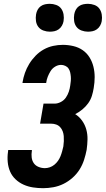

<svg xmlns="http://www.w3.org/2000/svg" viewBox="-20 -978 554 1006"><path d="M206 8Q179 8 153 4Q127 0 103.5 -10.5Q80 -21 61.5 -38.5Q43 -56 33 -79Q23 -102 20.5 -129Q18 -156 22 -183L23 -192H147V-188Q144 -170 146 -153Q148 -136 157 -123Q166 -110 182 -103.5Q198 -97 215 -97Q228 -97 241 -101.5Q254 -106 265 -115Q276 -124 284 -135.5Q292 -147 297 -159.5Q302 -172 305.5 -185Q309 -198 312 -211Q314 -225 314.5 -238.5Q315 -252 314 -265Q313 -278 308.5 -290Q304 -302 295.5 -311.5Q287 -321 274.5 -325.5Q262 -330 248 -330H190L208 -435H266Q282 -435 298.5 -443.5Q315 -452 325 -466.5Q335 -481 340.5 -497.5Q346 -514 348 -530Q350 -542 351 -554Q352 -566 351 -577.5Q350 -589 347.5 -599.5Q345 -610 339 -619Q333 -628 322 -633Q311 -638 300 -638Q284 -638 269 -629Q254 -620 245 -605.5Q236 -591 230 -575.5Q224 -560 222 -544V-543H98V-546Q102 -571 110.5 -595.5Q119 -620 133 -643Q147 -666 166.5 -686Q186 -706 209.5 -719Q233 -732 258.5 -737.5Q284 -743 309 -743Q337 -743 364.5 -736.5Q392 -730 413.5 -715Q435 -700 449 -677.5Q463 -655 469.5 -628.5Q476 -602 476 -574Q476 -546 471 -517Q468 -497 461.5 -476Q455 -455 442 -437Q429 -419 411.5 -404.5Q394 -390 374 -380Q395 -367 410 -346Q425 -325 432 -300Q439 -275 438.5 -248Q438 -221 434 -193Q429 -167 420.5 -140.5Q412 -114 397 -90Q382 -66 360 -46.5Q338 -27 312.5 -14.5Q287 -2 259.5 3Q232 8 206 8ZM441 -812Q424 -812 407.5 -818Q391 -824 381 -837Q371 -850 368.5 -867.5Q366 -885 369 -903Q371 -915 377 -926.5Q383 -938 393.5 -945.5Q404 -953 416.5 -955.5Q429 -958 441 -958Q458 -958 474.5 -952Q491 -946 500.5 -933Q510 -920 513 -902.5Q516 -885 513 -867Q511 -855 504.5 -843.5Q498 -832 487.5 -824.5Q477 -817 465 -814.5Q453 -812 441 -812ZM241 -812Q224 -812 207.5 -818Q191 -824 181 -837Q171 -850 168.5 -867.5Q166 -885 169 -903Q171 -915 177 -926.5Q183 -938 193.5 -945.5Q204 -953 216.5 -955.5Q229 -958 241 -958Q258 -958 274.5 -952Q291 -946 300.5 -933Q310 -920 313 -902.5Q316 -885 313 -867Q311 -855 304.5 -843.5Q298 -832 287.5 -824.5Q277 -817 265 -814.5Q253 -812 241 -812Z"/></svg>

Font: Iosevka Extrabold Oblique
Style: Regular
Weight: 800
Italic angle: -9°
Monospace: yes
Designer: Belleve Invis
Foundry: Belleve Invis
Version: Version 32.5.0; ttfautohint (v1.8.4)